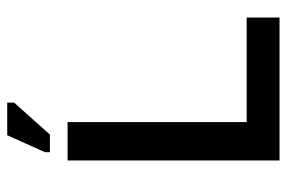

<svg xmlns="http://www.w3.org/2000/svg" viewBox="-146 -616 763 510"><g transform="rotate(-90 235.0 -361.5)"><path d="M63.3 -5V-563H165.3V-5ZM63.3 0V-87.3H443V0ZM132 -610H85.3V-623.3L130.3 -723.3H217V-705Z"/></g></svg>

Font: Darker Grotesque Light
Style: Regular
Weight: 300
Designer: Gabriel Lam
Foundry: TypeRant
Version: Version 1.000;gftools[0.9.28]